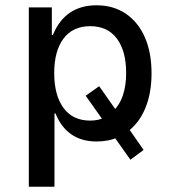

<svg xmlns="http://www.w3.org/2000/svg" viewBox="-20 -526 657 726"><path d="M89 180V-498H176V-394H180Q203 -450 244.5 -478Q286 -506 345 -506Q409 -506 456 -474Q503 -442 528 -384.5Q553 -327 553 -249Q553 -174 529.5 -117Q506 -60 461 -27L464 -44L523 41L473 78L408 -14L428 -8Q409 1 388.5 5Q368 9 345 9Q288 9 249 -18.5Q210 -46 190 -97H186V180ZM321 -70Q337 -70 350.5 -73Q364 -76 377 -82L372 -68L304 -164L355 -200L424 -102L409 -107Q433 -130 445 -166.5Q457 -203 457 -250Q457 -333 422 -380Q387 -427 321 -427Q255 -427 220 -380Q185 -333 185 -250Q185 -166 220 -118Q255 -70 321 -70Z"/></svg>

Font: Nunito Sans 7pt SemiCondensed Medium
Style: Regular
Weight: 500
Width: 4
Designer: Vernon Adams
Foundry: Vernon Adams
Version: Version 3.101;gftools[0.9.27]